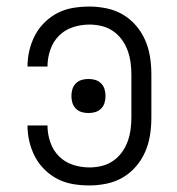

<svg xmlns="http://www.w3.org/2000/svg" viewBox="-20 -558 540 586"><path d="M253 8Q228 8 203.5 4Q179 0 157 -11Q135 -22 117 -39.5Q99 -57 87.5 -78.5Q76 -100 70 -124.5Q64 -149 64 -174Q64 -174 64 -174.5Q64 -175 64 -175H125Q125 -175 125 -174.5Q125 -174 125 -174Q125 -149 133.5 -124Q142 -99 160 -81Q178 -63 202.5 -55Q227 -47 253 -47Q272 -47 290.5 -51.5Q309 -56 324.5 -66.5Q340 -77 351.5 -92.5Q363 -108 369.5 -126Q376 -144 378.5 -162.5Q381 -181 381 -200V-330Q381 -349 378.5 -367.5Q376 -386 369.5 -404Q363 -422 351.5 -437.5Q340 -453 324.5 -463.5Q309 -474 290.5 -478.5Q272 -483 253 -483Q227 -483 202.5 -475Q178 -467 160 -449Q142 -431 133.5 -406Q125 -381 125 -356Q125 -356 125 -355.5Q125 -355 125 -355H64Q64 -355 64 -355.5Q64 -356 64 -356Q64 -381 70 -405.5Q76 -430 87.5 -451.5Q99 -473 117 -490.5Q135 -508 157 -519Q179 -530 203.5 -534Q228 -538 253 -538Q279 -538 305.5 -532.5Q332 -527 355 -513.5Q378 -500 395.5 -479.5Q413 -459 423.5 -434.5Q434 -410 438 -383.5Q442 -357 442 -330V-200Q442 -173 438 -146.5Q434 -120 423.5 -95.5Q413 -71 395.5 -50.5Q378 -30 355 -16.5Q332 -3 305.5 2.5Q279 8 253 8ZM250 -213Q239 -213 229 -216Q219 -219 211.5 -226.5Q204 -234 201 -244Q198 -254 198 -265Q198 -276 201 -286Q204 -296 211.5 -303.5Q219 -311 229 -314Q239 -317 250 -317Q261 -317 271 -314Q281 -311 288.5 -303.5Q296 -296 299 -286Q302 -276 302 -265Q302 -254 299 -244Q296 -234 288.5 -226.5Q281 -219 271 -216Q261 -213 250 -213Z"/></svg>

Font: Iosevka Term Light
Style: Regular
Weight: 300
Monospace: yes
Designer: Belleve Invis
Foundry: Belleve Invis
Version: Version 9.0.1; ttfautohint (v1.8.3)